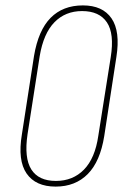

<svg xmlns="http://www.w3.org/2000/svg" viewBox="-20 -683 468 711"><path d="M186 8Q112 8 78.5 -40.5Q45 -89 61 -185L106 -476Q122 -571 167.5 -617Q213 -663 287 -663Q360 -663 393 -615Q426 -567 411 -472L366 -179Q351 -85 305 -38.5Q259 8 186 8ZM187 -13Q250 -13 291 -55Q332 -97 344 -180L390 -471Q404 -558 376 -600Q348 -642 284 -642Q222 -642 181.5 -600.5Q141 -559 127 -475L82 -186Q69 -98 96 -55.5Q123 -13 187 -13Z"/></svg>

Font: Sofia Sans Condensed Thin
Style: Italic
Weight: 250
Italic angle: -9°
Version: Version 4.100